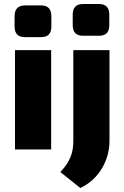

<svg xmlns="http://www.w3.org/2000/svg" viewBox="-20 -748 623 961"><path d="M475 -728H396C361 -728 344 -710 344 -675V-622C344 -586 361 -569 396 -569H475C510 -569 527 -586 527 -622V-675C527 -710 510 -728 475 -728ZM185 -721H106C71 -721 53 -703 53 -667V-615C53 -579 71 -562 106 -562H185C220 -562 237 -579 237 -615V-667C237 -703 220 -721 185 -721ZM236 -497H55V0H236ZM528 -497H347V-42C347 16 331 62 282 113L382 193C473 151 528 56 528 -42Z"/></svg>

Font: Exo 2 Extra Bold
Style: Regular
Weight: 800
Designer: Natanael Gama
Version: Version 1.001;PS 001.001;hotconv 1.0.88;makeotf.lib2.5.64775